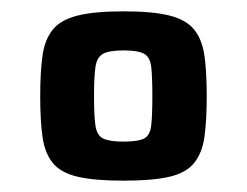

<svg xmlns="http://www.w3.org/2000/svg" viewBox="-20 -716 436 339"><path d="M198 -397Q147 -397 117 -404Q87 -411 73 -428.5Q59 -446 55 -474.5Q51 -503 51 -546Q51 -589 55 -617.5Q59 -646 73 -663.5Q87 -681 117 -688.5Q147 -696 198 -696Q250 -696 279.5 -688.5Q309 -681 323 -663.5Q337 -646 341 -617.5Q345 -589 345 -546Q345 -503 341 -474.5Q337 -446 323 -428.5Q309 -411 279.5 -404Q250 -397 198 -397ZM198 -466Q224 -466 234.5 -471.5Q245 -477 247 -494.5Q249 -512 249 -546Q249 -581 247 -598Q245 -615 234.5 -621Q224 -627 198 -627Q173 -627 162 -621Q151 -615 148.5 -597.5Q146 -580 146 -546Q146 -512 148.5 -494.5Q151 -477 162 -471.5Q173 -466 198 -466Z"/></svg>

Font: Saira Thin
Style: Bold
Weight: 700
Version: Version 1.101